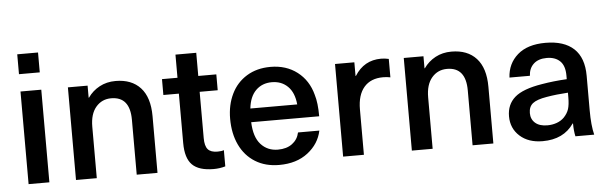

<svg xmlns="http://www.w3.org/2000/svg" viewBox="-47 -873 3323 1049"><g transform="rotate(-5 1614.5 -348.5)"><path d="M73 0V-508H187V0ZM73 -603V-712H187V-603Z M780 -311V0H666V-301Q666 -428 563 -428Q512 -428 479.5 -390Q447 -352 447 -282V0H333V-508H441V-442H443Q468 -478 507 -499Q546 -520 595 -520Q683 -520 731.5 -467Q780 -414 780 -311Z M1152 -92V-3Q1121 6 1088 6Q1007 6 970.5 -30.5Q934 -67 934 -150V-421H849V-508H934V-635H1048V-508H1147V-421H1048V-167Q1048 -124 1064 -105.5Q1080 -87 1117 -87Q1139 -87 1152 -92Z M1564 -153H1681Q1666 -81 1604 -33Q1542 15 1447 15Q1371 15 1315.5 -19.5Q1260 -54 1230.5 -116Q1201 -178 1201 -260Q1201 -335 1230 -395Q1259 -455 1314.5 -489Q1370 -523 1445 -523Q1531 -523 1591.5 -476.5Q1652 -430 1673 -350Q1687 -305 1687 -231H1314Q1317 -149 1353.5 -109Q1390 -69 1447 -69Q1495 -69 1525.5 -92Q1556 -115 1564 -153ZM1316 -306H1573Q1567 -371 1532.5 -405Q1498 -439 1445 -439Q1392 -439 1357.5 -405Q1323 -371 1316 -306Z M2093 -510V-409Q2074 -413 2053 -413Q1985 -413 1948.5 -370.5Q1912 -328 1912 -249V0H1798V-508H1904V-433H1906Q1957 -515 2051 -515Q2071 -515 2093 -510Z M2622 -311V0H2508V-301Q2508 -428 2405 -428Q2354 -428 2321.5 -390Q2289 -352 2289 -282V0H2175V-508H2283V-442H2285Q2310 -478 2349 -499Q2388 -520 2437 -520Q2525 -520 2573.5 -467Q2622 -414 2622 -311Z M3162 -324V-134Q3162 -52 3175 0H3072Q3065 -31 3065 -71H3063Q3007 11 2892 11Q2814 11 2767 -31.5Q2720 -74 2720 -140Q2720 -205 2764.5 -244Q2809 -283 2915 -300Q2979 -311 3052 -315V-335Q3052 -389 3025.5 -414.5Q2999 -440 2953 -440Q2907 -440 2881 -416Q2855 -392 2853 -351H2741Q2745 -427 2799.5 -475Q2854 -523 2953 -523Q3055 -523 3108.5 -473Q3162 -423 3162 -324ZM2935 -228Q2880 -219 2857.5 -201Q2835 -183 2835 -148Q2835 -114 2858.5 -93.5Q2882 -73 2925 -73Q2952 -73 2976 -81.5Q3000 -90 3017 -107Q3037 -128 3044.5 -151.5Q3052 -175 3052 -216V-241Q2987 -237 2935 -228Z"/></g></svg>

Font: CST
Style: Medium
Weight: 500
Version: Version 1.00